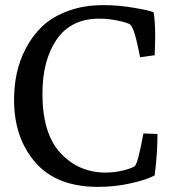

<svg xmlns="http://www.w3.org/2000/svg" viewBox="-20 -722 660 751"><path d="M35 -331Q35 -385 45.5 -435Q56 -485 82 -534.5Q108 -584 147 -620.5Q186 -657 247 -679.5Q308 -702 385 -702Q440 -702 501 -692Q562 -682 581 -674Q587 -637 587 -580Q587 -556 585 -506L528 -498Q506 -614 489 -626Q480 -633 442.5 -641Q405 -649 368 -649Q258 -649 202 -568Q146 -487 146 -355Q146 -199 217 -123Q288 -47 393 -47Q431 -47 464.5 -56Q498 -65 507 -72Q519 -81 541 -200L596 -198Q596 -122 585 -36Q554 -19 491.5 -5Q429 9 364 9Q201 9 118 -87Q35 -183 35 -331Z"/></svg>

Font: Poly
Style: Regular
Weight: 400
Designer: Jos Nicols Silva Schwarzenberg
Foundry: Jose Nicolas Silva Schwarzenberg
Version: Version 1.001